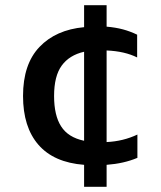

<svg xmlns="http://www.w3.org/2000/svg" viewBox="-20 -632 621 742"><path d="M392 90H305V5Q188 -4 128.5 -72.5Q69 -141 69 -261Q69 -384 132.5 -450.5Q196 -517 305 -527V-612H392V-529Q427 -526 455 -518.5Q483 -511 510 -498V-410Q462 -434 392 -437V-83Q456 -86 511 -112V-22Q459 0 392 5ZM216 -144Q243 -101 305 -88V-432Q248 -419 218.5 -378.5Q189 -338 189 -261Q189 -186 216 -144Z"/></svg>

Font: Kanit Cyrillic
Style: Regular
Weight: 400
Designer: Katatrad Team, Sasha Pavljenko
Foundry: CadsonDemak, Pavljenko + Design
Version: Version 1.002;Fontself Maker 3.5.7